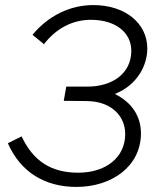

<svg xmlns="http://www.w3.org/2000/svg" viewBox="-20 -728 648 756"><path d="M281 8C420 8 535 -73 535 -203C535 -271 498 -326 432 -358C519 -392 560 -469 560 -537C560 -635 475 -708 347 -708C256 -708 170 -666 108 -591L153 -554C201 -616 265 -650 338 -650C435 -650 497 -600 497 -528C497 -438 421 -386 322 -387H241L231 -331L323 -330C415 -329 473 -274 473 -200C473 -109 398 -48 288 -48C181 -48 111 -94 65 -191L11 -164C62 -48 159 8 281 8Z"/></svg>

Font: Fixel Display Light
Style: Italic
Weight: 300
Italic angle: -10°
Designer: AlfaBravo + MacPaw
Foundry: Kyrylo Tkachov, Marchela Mozhyna, Serhii Makarenko, Maria Weinstein, Zakhar Kryvoshyya
Version: Version 1.210;Glyphs 3.2 (3217)